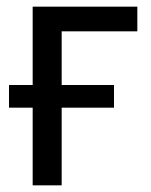

<svg xmlns="http://www.w3.org/2000/svg" viewBox="-20 -556 452 576"><path d="M392 -536H78V-301H7V-233H78V0H165V-233H322V-301H165V-462H392Z"/></svg>

Font: Noto Sans Thai
Style: Regular
Weight: 400
Designer: Monotype Design Team
Foundry: Monotype Imaging Inc.
Version: Version 1.901